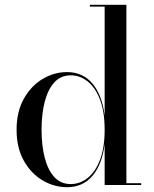

<svg xmlns="http://www.w3.org/2000/svg" viewBox="-20 -770 640 799"><path d="M259 9Q205 9 157 -19.5Q109 -48 79 -101.5Q49 -155 49 -230Q49 -305 79 -358.8Q109 -412.5 157 -441.2Q205 -470 259 -470Q324.5 -470 364.8 -422.2Q405 -374.5 415.5 -289V-742.5H354V-750H506V-7.5H567.5V0H415.5V-170.5Q405 -85.5 364.8 -38.2Q324.5 9 259 9ZM274.5 -4Q313 -4 345.2 -29.8Q377.5 -55.5 396.5 -105.8Q415.5 -156 415.5 -230Q415.5 -304 396.5 -354.5Q377.5 -405 345.2 -430.8Q313 -456.5 274.5 -456.5Q233.5 -456.5 206.8 -427.8Q180 -399 166.5 -348Q153 -297 153 -230Q153 -163 166.5 -112Q180 -61 206.8 -32.5Q233.5 -4 274.5 -4Z"/></svg>

Font: Bodoni Moda 28pt
Style: Regular
Weight: 400
Designer: Owen Earl
Foundry: indestructible type
Version: Version 2.005